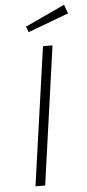

<svg xmlns="http://www.w3.org/2000/svg" viewBox="-59 -912 430 945"><g transform="rotate(-5 155.5 -439.0)"><path d="M221 -684 125 0H77L174 -684ZM295 -878 311 -834 110 -759 99 -787Z"/></g></svg>

Font: Fira Sans ExtraLight
Style: Italic
Weight: 275
Italic angle: -8°
Designer: Carrois Corporate & Edenspiekermann AG
Foundry: Carrois Corporate GbR & Edenspiekermann AG
Version: Version 4.203